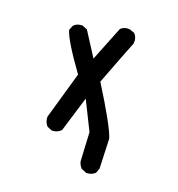

<svg xmlns="http://www.w3.org/2000/svg" viewBox="-90 -527 680 732"><g transform="rotate(15 250.0 -161.5)"><path d="M315 125 295 115Q285 103 283 88L287 -28L240 -148L184 -9Q168 5 146 3L127 -7Q115 -23 117 -44L188 -229Q118 -346 111 -385L121 -404Q135 -416 156 -414L176 -404L229 -303Q282 -408 297 -438Q311 -450 333 -447L353 -438Q367 -422 362 -398Q342 -359 277 -225Q356 -70 366 -24L360 96L351 115Q336 127 315 125Z"/></g></svg>

Font: NaniFont Regular
Style: Regular
Weight: 400
Designer: Nanigashitei
Version: Version 1.036